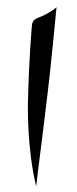

<svg xmlns="http://www.w3.org/2000/svg" viewBox="-65 -893 428 1072"><g transform="rotate(5 149.0 -356.5)"><path d="M207 -860C182 -831 131 -803 131 -803C99 -786 79 -781 79 -746C79 -737 78 -566 95 -305C95 -305 111 -60 181 147C180 123 202 -356 204 -597C204 -597 205 -635 207 -860Z"/></g></svg>

Font: Eagle Lake
Style: Regular
Weight: 400
Designer: Astigmatic (AOETI)
Foundry: Astigmatic (AOETI)
Version: Version 1.000